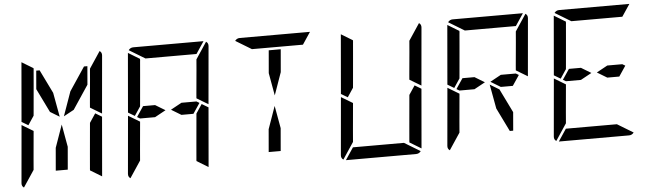

<svg xmlns="http://www.w3.org/2000/svg" viewBox="-56 -1233 5008 1466"><g transform="rotate(-5 2448.0 -500.0)"><path d="M234 -746 246 -887H272L360 -707L394 -521L323 -564ZM666 -523 716 -493 677 -41Q677 -41 677 -39L588 -93L589 -95V-103L590 -113L599 -218L620 -454ZM167 -218 160 -134 75 -6Q57 -18 59 -41L98 -483L186 -430ZM492 -707 612 -887H638L626 -746L505 -564L426 -521ZM435 -287 420 -113H328L343 -287L404 -460ZM741 -994Q759 -982 757 -959L718 -517L630 -570L633 -607L649 -782L656 -866ZM139 -959Q139 -959 139 -961L228 -907L227 -905V-895L226 -887L217 -782L199 -578L196 -546L150 -477L100 -507Z M1203 -500 1119 -454H1024H1004L982 -467L1035 -546H1127ZM1444 -546 1466 -533 1413 -454H1321L1245 -500L1329 -546ZM1482 -523 1532 -493 1493 -41Q1493 -41 1493 -39L1404 -93L1405 -95V-103L1406 -113L1415 -218L1436 -454ZM983 -218 976 -134 891 -6Q873 -18 875 -41L914 -483L1002 -430ZM1557 -994Q1575 -982 1573 -959L1534 -517L1446 -570L1449 -607L1465 -782L1472 -866ZM1085 -907 963 -981Q977 -1000 1000 -1000H1536Q1536 -1000 1538 -1000L1476 -907H1473H1442H1306H1214ZM955 -959Q955 -959 955 -961L1044 -907L1043 -905V-895L1042 -887L1033 -782L1015 -578L1012 -546L966 -477L916 -507Z M2013 -713 2028 -887H2120L2105 -713L2044 -540ZM2067 -287 2052 -113H1960L1975 -287L2036 -460ZM1901 -907 1779 -981Q1793 -1000 1816 -1000H2352Q2352 -1000 2354 -1000L2292 -907H2289H2258H2122H2030Z M3114 -523 3164 -493 3125 -41Q3125 -41 3125 -39L3036 -93L3037 -95V-103L3038 -113L3047 -218L3068 -454ZM2615 -218 2608 -134 2523 -6Q2505 -18 2507 -41L2546 -483L2634 -430ZM3189 -994Q3207 -982 3205 -959L3166 -517L3078 -570L3081 -607L3097 -782L3104 -866ZM2995 -93 3117 -19Q3103 0 3080 0H2544Q2544 0 2542 0L2604 -93H2607H2638H2774H2866ZM2587 -959Q2587 -959 2587 -961L2676 -907L2675 -905V-895L2674 -887L2665 -782L2647 -578L2644 -546L2598 -477L2548 -507Z M3651 -500 3567 -454H3472H3452L3430 -467L3483 -546H3575ZM3892 -546 3914 -533 3861 -454H3769L3693 -500L3777 -546ZM3431 -218 3424 -134 3339 -6Q3321 -18 3323 -41L3362 -483L3450 -430ZM4005 -994Q4023 -982 4021 -959L3982 -517L3894 -570L3897 -607L3913 -782L3920 -866ZM3533 -907 3411 -981Q3425 -1000 3448 -1000H3984Q3984 -1000 3986 -1000L3924 -907H3921H3890H3754H3662ZM3846 -254 3834 -113H3808L3720 -293L3686 -479L3757 -436ZM3403 -959Q3403 -959 3403 -961L3492 -907L3491 -905V-895L3490 -887L3481 -782L3463 -578L3460 -546L3414 -477L3364 -507Z M4467 -500 4383 -454H4288H4268L4246 -467L4299 -546H4391ZM4708 -546 4730 -533 4677 -454H4585L4509 -500L4593 -546ZM4247 -218 4240 -134 4155 -6Q4137 -18 4139 -41L4178 -483L4266 -430ZM4349 -907 4227 -981Q4241 -1000 4264 -1000H4800Q4800 -1000 4802 -1000L4740 -907H4737H4706H4570H4478ZM4627 -93 4749 -19Q4735 0 4712 0H4176Q4176 0 4174 0L4236 -93H4239H4270H4406H4498ZM4219 -959Q4219 -959 4219 -961L4308 -907L4307 -905V-895L4306 -887L4297 -782L4279 -578L4276 -546L4230 -477L4180 -507Z"/></g></svg>

Font: DSEG14 Modern
Style: Italic
Weight: 400
Italic angle: -5°
Designer: Keshikan(Twitter:@keshinomi_88pro)
Version: Version 0.46